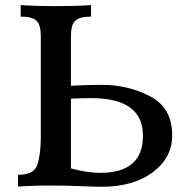

<svg xmlns="http://www.w3.org/2000/svg" viewBox="-20 -713 741 735"><path d="M363.3 -51.3Q527.3 -51.3 527.3 -193.4Q527.3 -337.4 329.1 -337.4Q298.8 -337.4 251.5 -335.4V-68.4Q314 -51.3 363.3 -51.3ZM368.2 2Q346.2 2 287.1 -0.5Q228 -2.9 158.7 -2.9Q123.5 -2.9 48.8 1V-43.9Q109.4 -43.9 122.3 -80.8Q135.3 -117.7 136.2 -183.6V-575.2Q136.2 -617.2 120.1 -633.3Q104 -649.4 59.1 -649.4V-693.4Q119.6 -689.5 184.1 -689.5Q268.1 -689.5 328.6 -693.4V-649.4Q283.7 -649.4 267.6 -633.3Q251.5 -617.2 251.5 -575.2V-384.8Q310.5 -388.2 371.1 -388.2Q470.2 -388.2 554.7 -344.2Q639.2 -300.3 639.2 -195.3Q639.2 -108.9 564.7 -53.5Q490.2 2 368.2 2Z"/></svg>

Font: Kelvinch
Style: Bold
Weight: 700
Designer: Paul James Miller
Foundry: High-Logic / Made with FontCreator
Version: Version 3.501;March 28, 2021;FontCreator 13.0.0.2683 64-bit